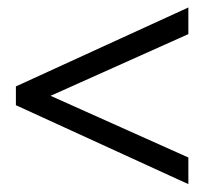

<svg xmlns="http://www.w3.org/2000/svg" viewBox="-20 -468 540 501"><path d="M471.5 -57V12.5L21.5 -193.5V-242.5L471.5 -448.5V-379L112 -218Z"/></svg>

Font: Newsreader 16pt
Style: Bold
Weight: 700
Designer: Hugues Gentile
Foundry: Production Type
Version: Version 1.003; ttfautohint (v1.8.3)